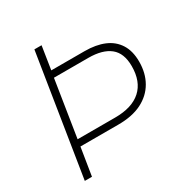

<svg xmlns="http://www.w3.org/2000/svg" viewBox="-162 -839 941 973"><g transform="rotate(-30 308.0 -352.5)"><path d="M58 0 170 -705H212L191 -570H385Q452 -570 499.5 -550Q547 -530 573 -489Q599 -448 599 -386Q599 -319 570 -268.5Q541 -218 485.5 -190Q430 -162 348 -162H126L100 0ZM132 -201H352Q451 -201 503 -248Q555 -295 555 -385Q555 -461 511.5 -496Q468 -531 385 -531H184Z"/></g></svg>

Font: Nunito Sans 12pt ExtraLight
Style: Italic
Weight: 200
Italic angle: -9°
Designer: Vernon Adams
Foundry: Vernon Adams
Version: Version 3.101;gftools[0.9.27]